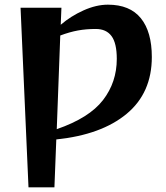

<svg xmlns="http://www.w3.org/2000/svg" viewBox="-20 -590 709 822"><path d="M68 -557H243L240 -484Q283 -521 337.5 -545.5Q392 -570 442 -570Q536 -570 583 -512Q630 -454 630 -346Q630 -192 522 -102.5Q414 -13 221 7L213 212H102ZM480 -338Q480 -405 457.5 -435.5Q435 -466 390 -466Q349 -466 313.5 -459.5Q278 -453 238 -438L223 -37Q362 -85 421 -161.5Q480 -238 480 -338Z"/></svg>

Font: Tiejili SC
Style: Regular
Weight: 400
Designer: Buernia
Foundry: Ershou Xiaoxi Press
Version: Version 1.100